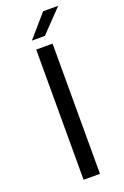

<svg xmlns="http://www.w3.org/2000/svg" viewBox="-166 -920 626 970"><g transform="rotate(-20 147.5 -435.0)"><path d="M105 -700H193V0H105ZM100 -750 204 -870H285L170 -750Z"/></g></svg>

Font: Fivo Sans
Style: Regular
Weight: 400
Designer: Alexander Slobzheninov
Foundry: Alexander Slobzheninov
Version: 1.0